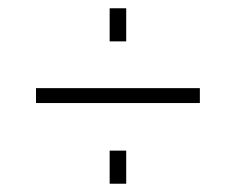

<svg xmlns="http://www.w3.org/2000/svg" viewBox="-20 -533 570 464"><path d="M245 -433V-513H285V-433ZM67 -284V-320H463V-284ZM245 -89V-169H285V-89Z"/></svg>

Font: TitilliumMaps29L
Style: 1 wt
Weight: 100
Designer: Campivisivi
Foundry: Accademia di Belle Arti di Urbino and students of MA course of Visual design
Version: Version 001.001